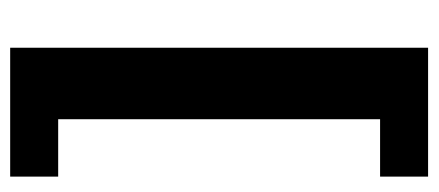

<svg xmlns="http://www.w3.org/2000/svg" viewBox="-256 -518 841 368"><g transform="rotate(90 164.0 -334.5)"><path d="M72 66V-735H319V-643H209V-26H319V66Z"/></g></svg>

Font: Sintony
Style: Bold
Weight: 700
Designer: Eduardo Rodriguez Tunni
Foundry: Eduardo Rodriguez Tunni
Version: Version 1.001